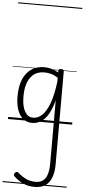

<svg xmlns="http://www.w3.org/2000/svg" viewBox="-96 -1155 802 1819"><g transform="rotate(5 305.0 -245.5)"><path d="M307 619Q243 619 194.5 595.5Q146 572 110 537Q102 529 101.5 520.5Q101 512 111 501Q121 492 128.5 492Q136 492 145 500Q179 530 218.5 550Q258 570 312 570Q354 570 381 550.5Q408 531 421.5 490Q435 449 435 385V-216Q413 -132 382 -80.5Q351 -29 313 -6Q275 17 229 17Q180 17 144.5 -11.5Q109 -40 90 -93.5Q71 -147 71 -223Q71 -275 80 -320.5Q89 -366 107.5 -402.5Q126 -439 154 -465Q182 -491 219 -505Q256 -519 302 -519Q337 -519 369 -509.5Q401 -500 435 -481V-496Q435 -506 441 -510.5Q447 -515 461 -515Q475 -515 481 -510.5Q487 -506 487 -496V388Q487 465 466.5 516.5Q446 568 406.5 593.5Q367 619 307 619ZM237 -33Q281 -33 320 -69Q359 -105 389 -184.5Q419 -264 435 -394V-430Q397 -455 364 -462.5Q331 -470 304 -470Q271 -470 243 -460Q215 -450 193.5 -429.5Q172 -409 157 -379.5Q142 -350 134.5 -311Q127 -272 127 -224Q127 -174 138 -130.5Q149 -87 173 -60Q197 -33 237 -33ZM0 590H610V600H0ZM0 -20H610V0H0ZM0 -505H610V-500H0ZM0 -1110H610V-1100H0Z"/></g></svg>

Font: Playwrite FR Moderne Guides
Style: Regular
Weight: 400
Designer: Veronika Burian, José Scaglione
Foundry: TypeTogether
Version: Version 1.003